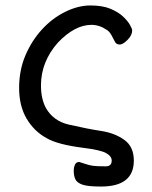

<svg xmlns="http://www.w3.org/2000/svg" viewBox="-20 -512 556 703"><path d="M350 171Q301 171 281.5 164Q262 157 256 144.5Q250 132 250 113Q250 101 254.5 91Q259 81 270 81Q283 85 295 89Q307 93 320 95Q333 97 367 97Q389 97 389 76Q389 60 368.5 48.5Q348 37 283 29Q190 17 151 -6Q105 -31 77.5 -77.5Q50 -124 50 -190Q50 -255 73 -309Q96 -363 133.5 -404Q171 -445 218.5 -468.5Q266 -492 311 -492Q355 -492 384 -480Q413 -468 430.5 -451.5Q448 -435 456 -420.5Q464 -406 464 -401Q464 -383 447 -366Q430 -349 419 -349Q407 -349 402 -357Q395 -371 388 -383.5Q381 -396 372 -402Q344 -421 315 -421Q254 -421 192 -356Q130 -286 130 -199Q130 -149 149 -115Q176 -69 231 -56Q301 -40 350.5 -32.5Q400 -25 435 0Q470 25 470 76Q470 171 350 171Z"/></svg>

Font: LXGW WenKai Lite Medium
Style: Regular
Weight: 500
Designer: LXGW / Fontworks Inc.
Foundry: LXGW / Fontworks Inc.
Version: Version 1.511; March 25, 2025